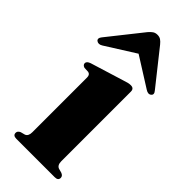

<svg xmlns="http://www.w3.org/2000/svg" viewBox="-234 -727 764 764"><g transform="rotate(45 148.5 -345.0)"><path d="M234 -455V-63.5Q234 -41.5 248.5 -36L266.5 -31Q279.5 -26 279.5 -15Q279.5 0 260.5 0H44.5Q25.5 0 25.5 -15Q25.5 -25.5 38 -31L57 -36Q71 -41.5 71 -63.5V-372Q71 -387.5 58.5 -390.5L36.5 -391.5Q24 -395.5 24 -405.5Q24 -416 41 -422L182 -465.5Q194 -469.5 201 -471.2Q208 -473 216 -473Q234 -473 234 -455ZM300 -503.5Q289.5 -494.5 273.5 -505L149 -583.5L24.5 -505Q9 -495 -2.5 -503.5Q-12 -512 -0.5 -526L113.5 -669.5Q122 -679.5 130 -684.8Q138 -690 149 -690Q160.5 -690 168.2 -684.8Q176 -679.5 184 -669.5L298 -526Q310 -512 300 -503.5Z"/></g></svg>

Font: Fraunces 72pt S000
Style: Bold
Weight: 700
Version: Version 1.000; ttfautohint (v1.8.3)